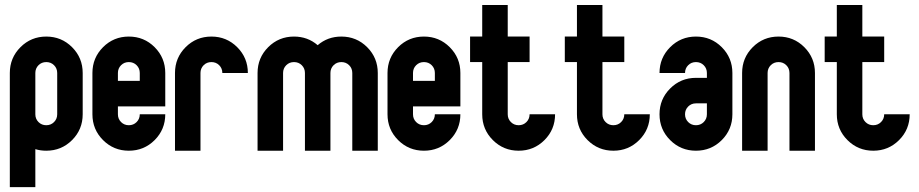

<svg xmlns="http://www.w3.org/2000/svg" viewBox="-20 -606 3697 772"><path d="M122.1 -312.5V-146.5Q122.1 -127.9 134.8 -115.2Q147.5 -102.5 166 -102.5Q184.6 -102.5 197.3 -115.2Q210 -127.9 210 -146.5V-312.5Q210 -331.1 197.3 -343.8Q184.6 -356.4 166 -356.4Q147.5 -356.4 134.8 -343.8Q122.1 -331.1 122.1 -312.5ZM312.5 -312.5V-146.5Q312.5 -85.4 269.8 -42.7Q227.1 0 166 0Q142.6 0 122.1 -6.3V146.5H19.5V-312.5Q19.5 -373.5 62.3 -416.3Q105 -459 166 -459Q227.1 -459 269.8 -416.3Q312.5 -373.5 312.5 -312.5Z M454.1 -312.5V-280.8H542V-312.5Q542 -331.1 529.3 -343.8Q516.6 -356.4 498 -356.4Q479.5 -356.4 466.8 -343.8Q454.1 -331.1 454.1 -312.5ZM351.6 -146.5V-312.5Q351.6 -373.5 394.3 -416.3Q437 -459 498 -459Q559.1 -459 601.8 -416.3Q644.5 -373.5 644.5 -312.5V-178.2H454.1V-146.5Q454.1 -127.9 466.8 -115.2Q479.5 -102.5 498 -102.5Q516.6 -102.5 529.3 -115.2Q542 -127.9 542 -146.5H644.5Q644.5 -85.4 601.8 -42.7Q559.1 0 498 0Q437 0 394.3 -42.7Q351.6 -85.4 351.6 -146.5Z M786.1 -312.5V0H683.6V-312.5Q683.6 -373.5 726.3 -416.3Q769 -459 830.1 -459Q891.1 -459 933.8 -416.3Q976.6 -373.5 976.6 -312.5H874Q874 -331.1 861.3 -343.8Q848.6 -356.4 830.1 -356.4Q811.5 -356.4 798.8 -343.8Q786.1 -331.1 786.1 -312.5Z M1118.2 -312.5V0H1015.6V-312.5Q1015.6 -373.5 1058.3 -416.3Q1101.1 -459 1162.1 -459Q1217.3 -459 1257.3 -424.3Q1297.4 -459 1352.5 -459Q1413.6 -459 1456.3 -416.3Q1499 -373.5 1499 -312.5V0H1396.5V-312.5Q1396.5 -331.1 1383.8 -343.8Q1371.1 -356.4 1352.5 -356.4Q1334 -356.4 1321.3 -343.8Q1308.6 -331.1 1308.6 -312.5V0H1206.1V-312.5Q1206.1 -331.1 1193.4 -343.8Q1180.7 -356.4 1162.1 -356.4Q1143.6 -356.4 1130.9 -343.8Q1118.2 -331.1 1118.2 -312.5Z M1640.6 -312.5V-280.8H1728.5V-312.5Q1728.5 -331.1 1715.8 -343.8Q1703.1 -356.4 1684.6 -356.4Q1666 -356.4 1653.3 -343.8Q1640.6 -331.1 1640.6 -312.5ZM1538.1 -146.5V-312.5Q1538.1 -373.5 1580.8 -416.3Q1623.5 -459 1684.6 -459Q1745.6 -459 1788.3 -416.3Q1831.1 -373.5 1831.1 -312.5V-178.2H1640.6V-146.5Q1640.6 -127.9 1653.3 -115.2Q1666 -102.5 1684.6 -102.5Q1703.1 -102.5 1715.8 -115.2Q1728.5 -127.9 1728.5 -146.5H1831.1Q1831.1 -85.4 1788.3 -42.7Q1745.6 0 1684.6 0Q1623.5 0 1580.8 -42.7Q1538.1 -85.4 1538.1 -146.5Z M1918.9 -459V-585.9H2021.5V-459H2109.4V-356.4H2021.5V-146.5Q2021.5 -127.9 2034.2 -115.2Q2046.9 -102.5 2065.4 -102.5Q2084 -102.5 2096.7 -115.2Q2109.4 -127.9 2109.4 -146.5H2211.9Q2211.9 -85.4 2169.2 -42.7Q2126.5 0 2065.4 0Q2004.4 0 1961.7 -42.7Q1918.9 -85.4 1918.9 -146.5V-356.4H1870.1V-459Z M2299.8 -459V-585.9H2402.3V-459H2490.2V-356.4H2402.3V-146.5Q2402.3 -127.9 2415 -115.2Q2427.7 -102.5 2446.3 -102.5Q2464.8 -102.5 2477.5 -115.2Q2490.2 -127.9 2490.2 -146.5H2592.8Q2592.8 -85.4 2550 -42.7Q2507.3 0 2446.3 0Q2385.3 0 2342.5 -42.7Q2299.8 -85.4 2299.8 -146.5V-356.4H2251V-459Z M2822.3 -146.5V-190.4H2778.3Q2759.8 -190.4 2747.1 -177.7Q2734.4 -165 2734.4 -146.5Q2734.4 -127.9 2747.1 -115.2Q2759.8 -102.5 2778.3 -102.5Q2796.9 -102.5 2809.6 -115.2Q2822.3 -127.9 2822.3 -146.5ZM2631.8 -146.5Q2631.8 -207.5 2674.6 -250.2Q2717.3 -293 2778.3 -293H2822.3V-312.5Q2822.3 -331.1 2809.6 -343.8Q2796.9 -356.4 2778.3 -356.4Q2759.8 -356.4 2747.1 -343.8Q2734.4 -331.1 2734.4 -312.5H2631.8Q2631.8 -373.5 2674.6 -416.3Q2717.3 -459 2778.3 -459Q2839.4 -459 2882.1 -416.3Q2924.8 -373.5 2924.8 -312.5V-146.5Q2924.8 -85.4 2882.1 -42.7Q2839.4 0 2778.3 0Q2717.3 0 2674.6 -42.7Q2631.8 -85.4 2631.8 -146.5Z M3066.4 -312.5V0H2963.9V-312.5Q2963.9 -373.5 3006.6 -416.3Q3049.3 -459 3110.4 -459Q3171.4 -459 3214.1 -416.3Q3256.8 -373.5 3256.8 -312.5V0H3154.3V-312.5Q3154.3 -331.1 3141.6 -343.8Q3128.9 -356.4 3110.4 -356.4Q3091.8 -356.4 3079.1 -343.8Q3066.4 -331.1 3066.4 -312.5Z M3344.7 -459V-585.9H3447.3V-459H3535.2V-356.4H3447.3V-146.5Q3447.3 -127.9 3460 -115.2Q3472.7 -102.5 3491.2 -102.5Q3509.8 -102.5 3522.5 -115.2Q3535.2 -127.9 3535.2 -146.5H3637.7Q3637.7 -85.4 3595 -42.7Q3552.2 0 3491.2 0Q3430.2 0 3387.5 -42.7Q3344.7 -85.4 3344.7 -146.5V-356.4H3295.9V-459Z"/></svg>

Font: NAYAKA
Style: Regular
Weight: 400
Designer: R.S. Wihananto
Foundry: R.S. Wihananto
Version: Version 1.92